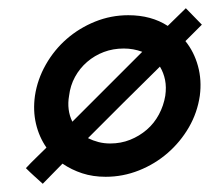

<svg xmlns="http://www.w3.org/2000/svg" viewBox="-20 -421 511 467"><path d="M65 -188Q71 -228 91.5 -264Q112 -300 142.5 -326.5Q173 -353 211.5 -368.5Q250 -384 292 -384Q320 -384 344 -377.5Q368 -371 388 -358Q399 -369 410 -379.5Q421 -390 432 -401Q442 -391 451.5 -381Q461 -371 471 -361L431 -321Q452 -295 461.5 -260.5Q471 -226 466 -188Q460 -147 439.5 -111.5Q419 -76 388 -49Q357 -22 318 -6.5Q279 9 237 9Q206 9 180 0.5Q154 -8 132 -23Q120 -11 108 1.5Q96 14 84 26Q73 16 63 7Q53 -2 43 -12Q55 -25 67.5 -37Q80 -49 93 -62Q75 -88 67.5 -120Q60 -152 65 -188ZM248 -72Q274 -72 296.5 -81Q319 -90 337 -105.5Q355 -121 366.5 -142.5Q378 -164 382 -188Q385 -209 381.5 -226.5Q378 -244 369 -259Q324 -215 281 -172L194 -85Q206 -79 219.5 -75.5Q233 -72 248 -72ZM148 -188Q145 -171 147 -155Q149 -139 156 -125L326 -295Q315 -299 304 -301Q293 -303 281 -303Q255 -303 232.5 -294.5Q210 -286 192 -270.5Q174 -255 162.5 -234Q151 -213 148 -188Z"/></svg>

Font: Josefin Slab
Style: Bold Italic
Weight: 700
Italic angle: -12°
Designer: Santiago Orozco
Foundry: Typemade
Version: Version 2.000